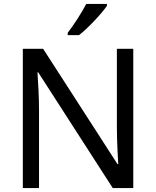

<svg xmlns="http://www.w3.org/2000/svg" viewBox="-20 -964 800 984"><path d="M528 -934V-944H422C399 -899 356 -833 327 -796V-784H385C432 -820 503 -897 528 -934ZM663 0V-714H579V-311C579 -246 584 -155 586 -123H582L201 -714H97V0H180V-399C180 -472 175 -546 172 -593H176L558 0Z"/></svg>

Font: Noto Sans Caucasian Albanian
Style: Regular
Weight: 400
Designer: Monotype Design Team
Foundry: Monotype Imaging Inc.
Version: Version 2.005